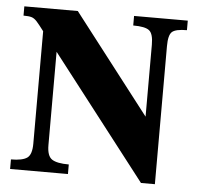

<svg xmlns="http://www.w3.org/2000/svg" viewBox="-47 -647 727 704"><g transform="rotate(5 316.5 -295.0)"><path d="M616.2 -598.6V-563.5Q574.7 -563.5 561.5 -551.5Q548.3 -539.6 548.3 -499V9.3H497.1L147 -442.9V-99.6Q147 -59.6 165.3 -47.4Q183.6 -35.2 227.5 -35.2V0H14.6V-35.2Q56.6 -35.2 74 -47.4Q91.3 -59.6 91.3 -99.6V-513.7Q73.7 -537.1 64 -547.9Q54.2 -558.6 44.2 -561.5Q34.2 -564.5 14.6 -564.5V-598.6H211.4L492.7 -234.4V-499Q492.7 -539.6 477.5 -551.5Q462.4 -563.5 418.5 -563.5V-598.6Z"/></g></svg>

Font: Scheherazade New
Style: Bold
Weight: 700
Designer: SIL International
Foundry: SIL International
Version: Version 4.000